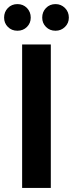

<svg xmlns="http://www.w3.org/2000/svg" viewBox="-35 -917 356 937"><path d="M73 0V-700H213V0ZM50 -767Q22 -767 3.5 -785.5Q-15 -804 -15 -831Q-15 -859 3.5 -878Q22 -897 50 -897Q78 -897 96.5 -878Q115 -859 115 -831Q115 -804 96.5 -785.5Q78 -767 50 -767ZM236 -767Q208 -767 189.5 -785.5Q171 -804 171 -831Q171 -859 189.5 -878Q208 -897 236 -897Q263 -897 282 -878Q301 -859 301 -831Q301 -804 282 -785.5Q263 -767 236 -767Z"/></svg>

Font: DM Sans 10pt ExtraBold
Style: Regular
Weight: 800
Version: Version 4.004;gftools[0.9.30]